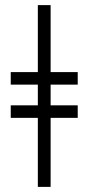

<svg xmlns="http://www.w3.org/2000/svg" viewBox="-20 -731 345 751"><path d="M128 0V-270H22V-319H128V-400H22V-449H128V-711H178V-449H284V-400H178V-319H284V-270H178V0Z"/></svg>

Font: Junicode Cond Light
Style: Regular
Weight: 300
Width: 3
Designer: Peter S. Baker
Version: Version 2.201